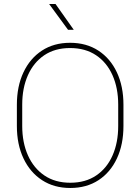

<svg xmlns="http://www.w3.org/2000/svg" viewBox="-20 -936 706 966"><path d="M601.1 -408.7V-302.2Q601.1 -209.5 568.4 -139.2Q535.6 -68.8 475.6 -29.5Q415.5 9.8 333.5 9.8Q252 9.8 191.7 -29.5Q131.3 -68.8 98.1 -139.2Q64.9 -209.5 64.9 -302.2V-408.7Q64.9 -501.5 97.9 -571.8Q130.9 -642.1 190.9 -681.4Q251 -720.7 332.5 -720.7Q414.6 -720.7 474.9 -681.4Q535.2 -642.1 568.1 -571.8Q601.1 -501.5 601.1 -408.7ZM574.7 -302.2V-409.7Q574.7 -493.2 546.1 -557.4Q517.6 -621.6 463.4 -658Q409.2 -694.3 332.5 -694.3Q256.3 -694.3 202.6 -658Q148.9 -621.6 120.4 -557.4Q91.8 -493.2 91.8 -409.7V-302.2Q91.8 -218.8 120.6 -154.3Q149.4 -89.8 203.4 -53.2Q257.3 -16.6 333.5 -16.6Q410.2 -16.6 464.1 -53.2Q518.1 -89.8 546.4 -154.3Q574.7 -218.8 574.7 -302.2ZM259.3 -916 351.1 -786.1H322.3L227.1 -916Z"/></svg>

Font: Vazirmatn UI Thin
Style: Regular
Weight: 100
Designer: Saber Rastikerdar
Foundry: Saber Rastikerdar
Version: Version 33.003